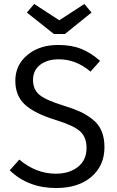

<svg xmlns="http://www.w3.org/2000/svg" viewBox="-20 -933 589 965"><path d="M404 -913 440 -870 306 -762H251L115 -870L152 -913L278 -831ZM272 -707Q340 -707 389 -687Q438 -667 483 -627L435 -573Q362 -635 276 -635Q218 -635 182 -607.5Q146 -580 146 -531Q146 -484 177.5 -457Q209 -430 300 -402Q349 -387 382 -372Q415 -357 445.5 -333Q476 -309 490.5 -274.5Q505 -240 505 -193Q505 -101 439.5 -44.5Q374 12 262 12Q121 12 29 -77L77 -131Q161 -60 261 -60Q328 -60 371.5 -94Q415 -128 415 -190Q415 -243 383 -272.5Q351 -302 260 -330Q155 -362 106 -406.5Q57 -451 57 -527Q57 -606 117.5 -656.5Q178 -707 272 -707Z"/></svg>

Font: Sedus Text
Style: Regular
Weight: 400
Designer: TypeMates
Foundry: TypeMates, Runge Thomsen GbR
Version: Version 4.202;PS 004.202;hotconv 1.0.88;makeotf.lib2.5.64775